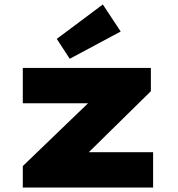

<svg xmlns="http://www.w3.org/2000/svg" viewBox="-20 -839 796 859"><path d="M82 0V-96L458 -458L469 -377H82V-535H655V-431L302 -84L288 -158H665V0ZM292 -576 234 -665 440 -819 520 -698Z"/></svg>

Font: Lexend Mega Black
Style: Regular
Weight: 900
Version: Version 1.007